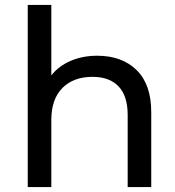

<svg xmlns="http://www.w3.org/2000/svg" viewBox="-20 -762 714 782"><path d="M596 -305V0H500V-294Q500 -371 463 -410Q426 -449 357 -449Q279 -449 234 -403.5Q189 -358 189 -273V0H93V-742H189V-455Q219 -493 267.5 -514Q316 -535 376 -535Q477 -535 536.5 -476.5Q596 -418 596 -305Z"/></svg>

Font: APTA Sans Medium
Style: Bold
Weight: 500
Version: Version 7.200